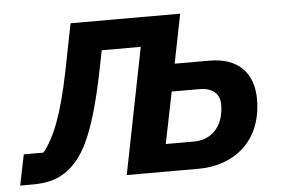

<svg xmlns="http://www.w3.org/2000/svg" viewBox="-84 -580 947 642"><g transform="rotate(-5 389.5 -259.0)"><path d="M-41 4H1C56 4 99 -8 138 -47C181 -89 219 -165 259 -368L270 -423H401L317 0H560C671 0 773 -69 773 -215C773 -303 722 -357 626 -357H509L542 -522H174L143 -365C113 -216 82 -143 46 -99H-20ZM456 -92 491 -265H585C629 -265 652 -242 652 -208C652 -194 651 -184 648 -171C637 -122 600 -92 551 -92Z"/></g></svg>

Font: Braiins Sans SemiBold
Style: Italic
Weight: 600
Italic angle: -11.31°
Designer: Mike Abbink, Paul van der Laan, Pieter van Rosmalen, Jiri Chlebus, Lubos Buracinsky
Foundry: Bold Monday, Sudetype
Version: Version 1.000;hotconv 1.0.109;makeotfexe 2.5.65596